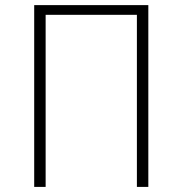

<svg xmlns="http://www.w3.org/2000/svg" viewBox="-20 -734 716 754"><path d="M114.3 0V-713.9H562.5V0H517.6V-675.8H159.2V0Z"/></svg>

Font: Gothic A1 ExtraLight
Style: Regular
Weight: 275
Designer: HanYang I&C Co.,Ltd.
Foundry: HanYang I&C Co.,Ltd.
Version: Version 2.50